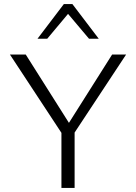

<svg xmlns="http://www.w3.org/2000/svg" viewBox="-20 -927 671 947"><path d="M296 -252 29 -658H107L339 -291ZM283 0V-291H348V0ZM336 -255 301 -291 533 -658H602ZM419 -736 306 -870 295 -907H337L467 -736ZM165 -736 295 -907H337L326 -871L213 -736Z"/></svg>

Font: Ysabeau Office Light
Style: Regular
Weight: 300
Designer: Christian Thalmann (Catharsis Fonts)
Version: Version 2.001;gftools[0.9.30]; featfreeze: tnum,lnum,ss02